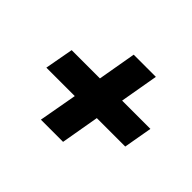

<svg xmlns="http://www.w3.org/2000/svg" viewBox="-113 -784 869 869"><g transform="rotate(45 322.0 -349.5)"><path d="M452 -602H310L278 -418H97L72 -281H254L221 -97H363L395 -281H577L601 -418H420Z"/></g></svg>

Font: Geom Bold
Style: Bold Italic
Weight: 700
Italic angle: -10°
Version: Version 1.102